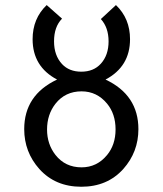

<svg xmlns="http://www.w3.org/2000/svg" viewBox="-20 -709 626 739"><path d="M424.8 -210.9Q424.8 -270.5 392.1 -310.1Q353 -357.4 293.9 -357.4Q231 -357.4 193.4 -309.6Q161.1 -268.1 161.1 -210.4Q161.1 -154.3 193.4 -112.8Q231 -64.9 293.9 -64.9Q353 -64.9 392.1 -112.3Q424.8 -151.9 424.8 -210.9ZM426.3 -689.5Q480.5 -637.7 480.5 -558.1Q480.5 -452.6 386.2 -402.8Q512.7 -343.3 512.7 -211.9Q512.7 -124 454.6 -58.6Q393.1 9.8 293 9.8Q192.9 9.8 131.3 -58.6Q73.2 -124 73.2 -211.9Q73.2 -343.3 199.7 -402.8Q105.5 -452.6 105.5 -558.1Q105.5 -637.7 159.7 -689.5L218.8 -637.2Q188 -606 188 -549.8Q188 -495.6 218.8 -462.4Q246.1 -433.1 293 -433.1Q340.3 -433.1 368.2 -463.9Q397.9 -496.6 397.9 -549.8Q397.9 -603 368.2 -635.7Q368.2 -635.7 426.3 -689.5Z"/></svg>

Font: Consola Mono
Style: Book
Weight: 400
Monospace: yes
Version: Version 2.001